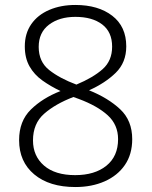

<svg xmlns="http://www.w3.org/2000/svg" viewBox="-20 -744 611 774"><path d="M284 -724Q376 -724 432.5 -680.5Q489 -637 489 -557Q489 -492 446.5 -450.5Q404 -409 339 -380Q416 -349 464.5 -303.5Q513 -258 513 -183Q513 -122 483.5 -79Q454 -36 402 -13Q350 10 284 10Q179 10 118 -41Q57 -92 57 -179Q57 -256 104.5 -302.5Q152 -349 224 -377Q184 -396 151 -419.5Q118 -443 99 -476.5Q80 -510 80 -557Q80 -609 106 -646.5Q132 -684 178.5 -704Q225 -724 284 -724ZM284 -676Q219 -676 177.5 -644.5Q136 -613 136 -555Q136 -495 178.5 -461.5Q221 -428 288 -403Q355 -431 393.5 -465Q432 -499 432 -556Q432 -615 392 -645.5Q352 -676 284 -676ZM113 -178Q113 -115 157.5 -76.5Q202 -38 283 -38Q362 -38 409 -76Q456 -114 456 -183Q456 -241 414.5 -279Q373 -317 298 -345L276 -353Q203 -325 158 -285.5Q113 -246 113 -178Z"/></svg>

Font: Noto Sans Thai Looped Light
Style: Regular
Weight: 300
Designer: Sasikarn Vongin, Ben Mitchell
Foundry: The Fontpad Ltd
Version: Version 1.001; ttfautohint (v1.8.4.7-5d5b)